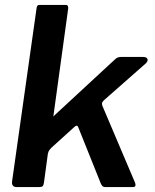

<svg xmlns="http://www.w3.org/2000/svg" viewBox="-20 -762 630 782"><path d="M530 -18Q533 -11 531.5 -5.5Q530 0 519 0H410Q400 0 395.5 -6Q391 -12 388 -21L299 -243Q295 -256 283 -245L189 -160Q185 -156 181 -150.5Q177 -145 175 -136L159 -18Q157 -6 153 -3Q149 0 136 0H49Q37 0 32.5 -6Q28 -12 29 -22L129 -729Q130 -737 133 -739.5Q136 -742 142 -742H248Q255 -742 257 -736Q259 -730 257 -722L198 -293Q197 -287 198.5 -288.5Q200 -290 206 -296L447 -519Q454 -526 460 -528Q466 -530 472 -530H563Q577 -530 580.5 -522Q584 -514 574 -504L406 -356Q400 -351 397 -346Q394 -341 397 -331L530 -18Z"/></svg>

Font: Libre Franklin SemiBold
Style: Italic
Weight: 600
Italic angle: -8°
Designer: Pablo Impallari, Rodrigo Fuenzalida, Nhung Nguyen
Foundry: Impallari Type
Version: Version 3.000